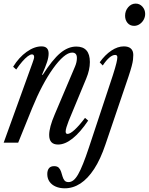

<svg xmlns="http://www.w3.org/2000/svg" viewBox="-30 -792 826 1066"><path d="M292.5 10.5Q243 10.5 243 -42.5Q243 -85 273.5 -156L386.5 -422.5Q397 -447 397 -470Q397 -500 370.5 -500Q349 -500 322 -477Q295 -454 265 -412.2Q235 -370.5 205.2 -314.2Q175.5 -258 148.5 -191.5L71 0H-9.5L150 -441.5Q154.5 -454.5 157 -462.2Q159.5 -470 159.5 -475Q159.5 -490 147.5 -490Q138 -490 124 -479.5Q110 -469 93.5 -450Q77 -431 60 -406L43 -421.5Q75 -473.5 117.8 -504Q160.5 -534.5 200.5 -534.5Q240 -534.5 240 -494.5Q240 -474.5 231.5 -448.2Q223 -422 203.5 -377.5L207 -376Q260.5 -460 304 -496.8Q347.5 -533.5 393.5 -533.5Q469 -533.5 469 -447.5Q469 -404.5 449 -356.5L351 -120Q344 -102 339.2 -86.2Q334.5 -70.5 334.5 -62Q334.5 -48.5 345 -48.5Q359.5 -48.5 384.8 -71.8Q410 -95 442 -137.5L459.5 -122.5Q415.5 -57 373.2 -23.2Q331 10.5 292.5 10.5ZM329.5 253.5Q301.5 253.5 279.5 244Q257.5 234.5 245 216.8Q232.5 199 232.5 174.5Q232.5 154 241.8 142.2Q251 130.5 270.5 130.5Q288 130.5 296.5 139.5Q305 148.5 309.2 161.5Q313.5 174.5 317.2 187.8Q321 201 328.2 210Q335.5 219 350.5 219Q364.5 219 377.5 209Q390.5 199 403.5 176.5Q416.5 154 431.2 117.2Q446 80.5 463.5 27.5L555.5 -250Q582.5 -330 596.8 -374.8Q611 -419.5 616.2 -441.5Q621.5 -463.5 621.5 -474Q621.5 -487 609.5 -487Q594.5 -487 577 -472Q559.5 -457 540.5 -428.5L523.5 -446Q553 -487.5 588.2 -511Q623.5 -534.5 657.5 -534.5Q683.5 -534.5 696.8 -522.2Q710 -510 710 -487Q710 -474.5 708.5 -460.8Q707 -447 701.2 -425Q695.5 -403 683 -365.5L555.5 10Q528 92 492.8 146Q457.5 200 416.5 226.8Q375.5 253.5 329.5 253.5ZM714.5 -648.5Q691.5 -648.5 678 -664.8Q664.5 -681 664.5 -704.5Q664.5 -732 681.8 -752Q699 -772 723.5 -772Q745.5 -772 760.8 -755Q776 -738 776 -714.5Q776 -697.5 767.5 -682.2Q759 -667 745 -657.8Q731 -648.5 714.5 -648.5Z"/></svg>

Font: Libre Caslon Condensed
Style: Italic
Weight: 400
Italic angle: -22.583°
Designer: Pablo Impallari, Rodrigo Fuenzalida, Katja Schimmel, Ertekin Erdin
Foundry: Pablo Impallari, Rodrigo Fuenzalida
Version: Version 2.000;gftools[0.9.33]